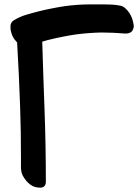

<svg xmlns="http://www.w3.org/2000/svg" viewBox="-20 -861 634 881"><path d="M91.8 -43C102.5 -27.3 114.3 -15.6 128.9 -7.8C138.7 -2.9 150.4 0 163.1 0H166C182.6 -1 190.4 -10.7 190.4 -27.3C190.4 -135.7 188.5 -243.2 184.6 -351.6C180.7 -459 176.8 -565.4 173.8 -669.9C194.3 -675.8 207 -679.7 213.9 -680.7C233.4 -685.5 252.9 -689.5 272.5 -693.4C291 -697.3 310.5 -700.2 329.1 -703.1C367.2 -708 405.3 -710.9 443.4 -711.9C481.4 -711.9 518.6 -710 555.7 -707C563.5 -707 569.3 -708 574.2 -710C579.1 -711.9 583 -714.8 585.9 -717.8C588.9 -722.7 591.8 -727.5 592.8 -733.4C593.8 -736.3 593.8 -738.3 593.8 -741.2C593.8 -746.1 592.8 -750 591.8 -754.9C588.9 -771.5 583 -786.1 574.2 -800.8C568.4 -809.6 561.5 -817.4 553.7 -824.2C546.9 -830.1 539.1 -834 532.2 -835C508.8 -839.8 486.3 -840.8 448.2 -840.8H403.3H390.6C353.5 -840.8 316.4 -837.9 278.3 -833C257.8 -830.1 238.3 -826.2 217.8 -822.3C198.2 -818.4 178.7 -814.5 160.2 -809.6C139.6 -804.7 120.1 -798.8 99.6 -793C79.1 -787.1 60.5 -778.3 43 -767.6C35.2 -762.7 30.3 -754.9 28.3 -746.1V-737.3V-727.5C31.2 -710 36.1 -696.3 43 -685.5C46.9 -678.7 53.7 -672.9 58.6 -666C64.5 -562.5 69.3 -463.9 72.3 -371.1C75.2 -293.9 76.2 -215.8 76.2 -137.7V-90.8C76.2 -74.2 81.1 -57.6 91.8 -43Z"/></svg>

Font: ChillSide Comic
Style: Regular
Weight: 400
Designer: Koroletov, Abay Emes
Version: Version 1.000